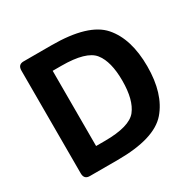

<svg xmlns="http://www.w3.org/2000/svg" viewBox="-155 -857 1018 1015"><g transform="rotate(-30 354.0 -350.0)"><path d="M112.3 0Q78.1 0 78.1 -36.6V-663.6Q78.1 -700.2 112.3 -700.2H282.7Q507.3 -700.2 586.7 -609.4Q666 -518.6 666 -351.1Q666 -183.6 586.7 -91.8Q507.3 0 282.7 0ZM220.7 -121.1H273.4Q424.8 -121.1 469.2 -177.5Q513.7 -233.9 513.7 -351.1Q513.7 -468.3 469.2 -524.2Q424.8 -580.1 273.4 -580.1H220.7Z"/></g></svg>

Font: Istok Web
Style: Bold
Weight: 700
Designer: Andrey V. Panov
Foundry: Andrey V. Panov
Version: Version 1.0.2g